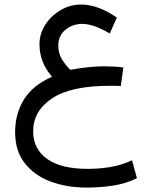

<svg xmlns="http://www.w3.org/2000/svg" viewBox="-20 -513 678 862"><path d="M472.7 -362.8Q399.4 -405.8 349.1 -405.8Q306.2 -405.8 273.9 -379.4Q241.7 -353 241.7 -307.6Q241.7 -272.5 259.5 -244.6Q277.3 -216.8 295.4 -199.7Q383.8 -215.3 445.3 -215.3Q468.3 -215.3 490.2 -214.1Q512.2 -212.9 533.7 -210.4L522.5 -127Q506.3 -127.9 494.1 -127.9Q481.9 -127.9 474.1 -127.9Q298.8 -127.9 213.9 -71.5Q128.9 -15.1 128.9 76.7Q128.9 156.2 191.7 200.7Q254.4 245.1 374 245.1Q424.8 245.1 474.6 237.1Q524.4 229 572.8 206.5L594.7 287.1Q546.4 311 488.8 320.1Q431.2 329.1 368.7 329.1Q279.3 329.1 206.5 301.8Q133.8 274.4 90.8 219.2Q47.9 164.1 47.9 80.1Q47.9 -2 87.2 -65.9Q126.5 -129.9 213.4 -168.5Q184.1 -202.6 170.7 -239Q157.2 -275.4 157.2 -314Q157.2 -361.3 183.3 -401.9Q209.5 -442.4 252.2 -467.5Q294.9 -492.7 344.2 -492.7Q419.4 -492.7 504.9 -434.1Z"/></svg>

Font: Vazir FD-WOL-UI
Style: Regular-FD-WOL-UI
Weight: 400
Designer: Saber Rastikerdar
Foundry: Saber Rastikerdar
Version: Version 30.1.0